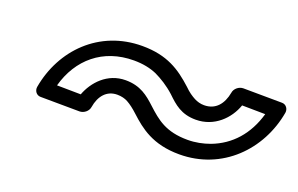

<svg xmlns="http://www.w3.org/2000/svg" viewBox="-48 -585 906 583"><g transform="rotate(20 405.5 -293.5)"><path d="M562 -274C622 -274 664 -317 680 -363L755 -362C735 -292 692 -244 631 -221C609 -213 585 -208 560 -208C489 -208 458 -235 422 -268C396 -292 370 -314 322 -314C263 -314 224 -270 208 -227L131 -228C156 -319 225 -379 325 -379C354 -379 378 -374 399 -365C420 -355 443 -341 465 -321C491 -296 515 -274 562 -274ZM76 -203C74 -191 82 -178 96 -178L222 -177C236 -177 250 -188 252 -202C258 -239 279 -264 313 -264C326 -264 338 -261 347 -256C358 -250 370 -241 384 -228C421 -194 465 -158 551 -158C690 -158 789 -261 811 -387C813 -399 805 -412 791 -412L666 -413C652 -413 638 -402 636 -388C629 -350 608 -324 571 -324C559 -324 549 -327 539 -332C528 -338 517 -345 503 -359C459 -399 415 -429 334 -429C195 -429 98 -329 76 -203Z"/></g></svg>

Font: Asimov
Style: XWidOuIt
Weight: 500
Designer: Google
Version: Version 2.000980; 2014